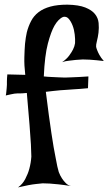

<svg xmlns="http://www.w3.org/2000/svg" viewBox="-20 -773 468 828"><path d="M57.6 35.2Q77.1 21.5 88.9 -1Q100.6 -23.4 106.4 -44.9Q113.3 -70.3 115.2 -97.7Q115.2 -114.3 113.3 -150.4Q111.3 -180.7 107.4 -233.9Q103.5 -287.1 95.7 -372.1Q85 -371.1 77.1 -370.6Q69.3 -370.1 64.5 -370.1H53.7Q48.8 -370.1 42 -369.1Q36.1 -368.2 26.9 -366.2Q17.6 -364.3 4.9 -361.3Q6.8 -369.1 7.3 -377.4Q7.8 -385.7 8.8 -392.6Q9.8 -400.4 9.8 -407.2V-421.9Q9.8 -428.7 10.3 -436.5Q10.7 -444.3 11.7 -452.1L88.9 -450.2Q84 -492.2 85 -525.9Q85.9 -559.6 87.9 -584Q90.8 -612.3 95.7 -633.8Q102.5 -660.2 114.3 -682.6Q126 -705.1 146.5 -720.7Q167 -736.3 197.3 -744.6Q227.5 -752.9 270.5 -752.9Q319.3 -752 347.7 -740.7Q376 -729.5 389.6 -712.4Q403.3 -695.3 405.3 -673.8Q407.2 -652.3 404.8 -632.3Q402.3 -612.3 397.9 -595.7Q393.6 -579.1 394.5 -571.3Q395.5 -565.4 399.4 -555.7Q402.3 -547.9 408.7 -536.1Q415 -524.4 427.7 -509.8Q412.1 -511.7 396.5 -513.2Q380.9 -514.6 367.2 -515.6Q351.6 -516.6 336.9 -516.6Q322.3 -515.6 306.6 -514.6Q293 -512.7 277.3 -511.2Q261.7 -509.8 248 -504.9Q267.6 -518.6 278.3 -533.2Q289.1 -547.9 294.9 -559.6Q301.8 -573.2 303.7 -586.9Q304.7 -603.5 302.2 -624.5Q299.8 -645.5 293 -663.1Q286.1 -680.7 276.4 -691.9Q266.6 -703.1 252.9 -700.2Q232.4 -692.4 214.8 -662.1Q200.2 -636.7 186.5 -585.4Q172.9 -534.2 168.9 -443.4Q187.5 -441.4 203.6 -440.9Q219.7 -440.4 232.4 -439.5Q247.1 -438.5 259.8 -438.5Q272.5 -438.5 288.1 -439.5Q301.8 -440.4 320.3 -440.9Q338.9 -441.4 361.3 -443.4L359.4 -392.6Q341.8 -390.6 325.2 -389.6Q308.6 -388.7 295.9 -387.7Q281.2 -386.7 268.6 -385.7Q254.9 -384.8 240.2 -383.8Q227.5 -382.8 211.4 -380.9Q195.3 -378.9 177.7 -377Q191.4 -266.6 201.7 -198.7Q211.9 -130.9 219.7 -93.8Q227.5 -49.8 233.4 -31.2Q239.3 -15.6 247.1 -3.9Q253.9 6.8 263.7 16.6Q273.4 26.4 286.1 29.3Q254.9 24.4 232.4 22Q210 19.5 194.3 18.6Q176.8 17.6 164.1 17.6Q152.3 18.6 135.7 20.5Q107.4 23.4 57.6 35.2Z"/></svg>

Font: Lakki Reddy
Style: Regular
Weight: 400
Designer: Appaji Ambarisha Darbha
Version: Version 1.0.4; ttfautohint (v1.2.42-39fb)